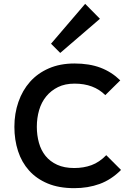

<svg xmlns="http://www.w3.org/2000/svg" viewBox="-20 -971 681 1001"><path d="M501 -873 294 -695 246 -743 424 -951ZM611 -85Q560 -34 499.5 -12Q439 10 367 10Q287 10 228.5 -14.5Q170 -39 131.5 -82Q93 -125 74 -183.5Q55 -242 55 -310Q55 -379 76 -439.5Q97 -500 136.5 -544.5Q176 -589 234.5 -614.5Q293 -640 368 -640Q446 -640 504 -618Q562 -596 607 -552L529 -475Q469 -535 369 -535Q319 -535 282.5 -517Q246 -499 221 -468.5Q196 -438 184 -397Q172 -356 172 -310Q172 -266 183 -226.5Q194 -187 217.5 -158Q241 -129 278 -112Q315 -95 367 -95Q416 -95 457 -110Q498 -125 534 -162Z"/></svg>

Font: Sinkin Sans 500 Medium
Style: 500 Medium
Weight: 500
Designer: Keith Bates
Foundry: K-Type
Version: Sinkin Sans (version 1.0)  by Keith Bates   •   © 2014   www